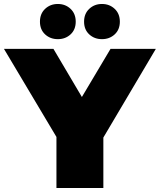

<svg xmlns="http://www.w3.org/2000/svg" viewBox="-47 -946 804 966"><path d="M237 0V-257L-27 -700H222L365 -458L509 -700H737L473 -254V0ZM466 -749Q428 -749 402 -773Q376 -797 376 -837Q376 -877 402 -901.5Q428 -926 466 -926Q504 -926 530 -901.5Q556 -877 556 -837Q556 -797 530 -773Q504 -749 466 -749ZM244 -749Q206 -749 180 -773Q154 -797 154 -837Q154 -877 180 -901.5Q206 -926 244 -926Q282 -926 308 -901.5Q334 -877 334 -837Q334 -797 308 -773Q282 -749 244 -749Z"/></svg>

Font: Montserrat Thin Black
Style: Regular
Weight: 900
Version: Version 9.000